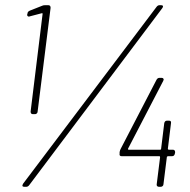

<svg xmlns="http://www.w3.org/2000/svg" viewBox="-20 -720 731 740"><path d="M154 -700H166Q175 -700 175 -690L125 -290Q125 -286 122 -283Q119 -280 115 -280H107Q98 -280 98 -290L144 -665Q145 -667 143.5 -668.5Q142 -670 141 -669L95 -657L92 -656Q88 -656 86 -658.5Q84 -661 85 -665L86 -668Q86 -675 95 -679L143 -698Q147 -700 154 -700ZM69 -12 583 -693Q588 -700 595 -700H601Q607 -700 608 -696.5Q609 -693 605 -688L93 -7Q88 0 81 0H74Q62 0 69 -12ZM655 -133 654 -128Q652 -118 643 -118H628Q626 -118 624.5 -117Q623 -116 623 -114L610 -10Q610 -6 607 -3Q604 0 599 0H593Q588 0 585.5 -3Q583 -6 584 -10L597 -114Q597 -118 594 -118H449Q439 -118 441 -128V-134Q443 -143 445 -146L583 -412Q587 -420 595 -420H603Q608 -420 610 -416.5Q612 -413 609 -408L474 -148Q473 -146 473.5 -144.5Q474 -143 476 -143H597Q601 -143 601 -147L613 -245Q615 -255 624 -255H631Q641 -255 639 -245L627 -147Q627 -143 631 -143H646Q655 -143 655 -133Z"/></svg>

Font: Barlow Semi Condensed Thin
Style: Italic
Weight: 250
Width: 4
Italic angle: -7°
Designer: Jeremy Tribby
Foundry: Tribby Type
Version: Version 1.408